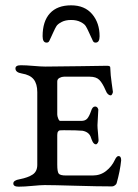

<svg xmlns="http://www.w3.org/2000/svg" viewBox="-20 -698 520 721"><path d="M172 -559Q171 -558 168 -550.5Q165 -543 162.5 -540.5Q160 -538 155 -538Q140 -538 140 -562Q140 -618 167.5 -648Q195 -678 247 -678Q298 -678 326 -645Q354 -612 354 -562Q354 -538 339 -538Q334 -538 331.5 -540.5Q329 -543 326 -550.5Q323 -558 322 -559Q320 -563 313.5 -577.5Q307 -592 302 -600Q297 -608 282.5 -615.5Q268 -623 247 -623Q226 -623 211.5 -615.5Q197 -608 192 -600Q187 -592 180.5 -577.5Q174 -563 172 -559ZM151 -448Q200 -448 282 -449.5Q364 -451 382 -451Q394 -451 394 -445Q395 -415 399.5 -385.5Q404 -356 404 -353Q404 -350 401.5 -345Q399 -340 396 -340Q384 -340 377 -358Q365 -386 353 -398Q341 -410 317 -410H220Q212 -410 203.5 -405.5Q195 -401 195 -392V-268Q195 -262 198.5 -253Q202 -244 206 -244H285Q300 -244 307.5 -252.5Q315 -261 322 -281Q327 -298 337 -298Q343 -298 346.5 -293Q350 -288 349 -283Q346 -235 346 -228Q346 -218 348 -199Q350 -180 350 -173Q351 -168 347.5 -162Q344 -156 340 -156Q336 -156 332.5 -159.5Q329 -163 327.5 -166.5Q326 -170 324 -174.5Q322 -179 322 -180Q316 -202 290 -207Q270 -209 220 -209Q208 -209 204.5 -208.5Q201 -208 198 -204Q195 -200 195 -191V-80Q195 -53 200.5 -46Q206 -39 228 -39H328Q357 -39 378.5 -56Q400 -73 411 -97Q418 -112 425 -112Q435 -112 435 -96Q431 -56 418 -10Q417 -6 411.5 -2Q406 2 401 2Q348 2 263.5 -0.5Q179 -3 148 -3Q133 -3 102 0Q71 3 50 3Q30 3 30 -9Q30 -21 54 -25Q85 -31 102.5 -42.5Q120 -54 120 -79V-352Q120 -383 106.5 -400Q93 -417 62 -422Q38 -426 38 -441Q38 -453 58 -453Q78 -453 106 -450.5Q134 -448 151 -448Z"/></svg>

Font: EB Garamond SC 12
Style: Regular
Weight: 400
Version: Version 0.016 ; ttfautohint (v0.97) -l 8 -r 50 -G 200 -x 0 -